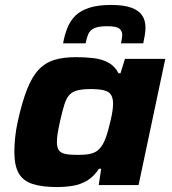

<svg xmlns="http://www.w3.org/2000/svg" viewBox="-20 -748 697 776"><path d="M210 8Q150 8 111.5 -4.5Q73 -17 55.5 -48Q38 -79 38 -134Q38 -159 41 -190.5Q44 -222 52 -258Q69 -335 89 -386Q109 -437 135.5 -465.5Q162 -494 198.5 -505.5Q235 -517 286 -517Q325 -517 358.5 -513Q392 -509 418 -495Q444 -481 459 -452H467L485 -510H648L540 0H379L389 -66H380Q359 -34 332 -18Q305 -2 274 3Q243 8 210 8ZM296 -122Q325 -122 343.5 -126Q362 -130 374 -139.5Q386 -149 395 -164Q401 -174 407 -190Q413 -206 418 -225Q423 -244 427.5 -263Q432 -282 434.5 -299Q437 -316 437 -329Q437 -363 418 -375.5Q399 -388 350 -388Q317 -388 296 -383.5Q275 -379 262 -366Q249 -353 240.5 -326.5Q232 -300 222 -255Q216 -228 213 -208.5Q210 -189 210 -174Q210 -151 218.5 -140Q227 -129 245.5 -125.5Q264 -122 296 -122ZM235 -573Q241 -607 252.5 -635.5Q264 -664 284.5 -684.5Q305 -705 340.5 -716.5Q376 -728 428 -728Q482 -728 512 -716.5Q542 -705 555 -685Q568 -665 568 -637Q568 -623 565.5 -607.5Q563 -592 559 -573H469Q471 -583 472.5 -591.5Q474 -600 474 -607Q474 -623 462 -632.5Q450 -642 413 -642Q377 -642 360 -633.5Q343 -625 336.5 -609.5Q330 -594 326 -573Z"/></svg>

Font: Saira Expanded
Style: Bold Italic
Weight: 700
Width: 7
Italic angle: -12°
Designer: Hector Gatti with collaboration of the Omnibus-Type team
Foundry: Omnibus-Type
Version: Version 1.101